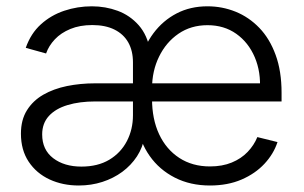

<svg xmlns="http://www.w3.org/2000/svg" viewBox="-20 -568 949 600"><path d="M226.1 11.7Q175.8 11.7 134.8 -7.3Q93.8 -26.4 69.6 -62.7Q45.4 -99.1 45.4 -150.4Q45.4 -193.4 64.2 -223.4Q83 -253.4 115.2 -272Q147.5 -290.5 189.2 -299.1Q231 -307.6 277.3 -307.6H821.8L792 -285.2Q795.9 -342.8 776.1 -389.2Q756.3 -435.5 718.3 -462.4Q680.2 -489.3 628.4 -489.3Q576.7 -489.3 537.8 -462.6Q499 -436 477.1 -391.1Q455.1 -346.2 455.1 -291.5V-259.3Q455.1 -195.8 477.3 -148.4Q499.5 -101.1 540.3 -74.5Q581.1 -47.9 636.2 -47.9Q674.8 -47.9 704.3 -60.1Q733.9 -72.3 753.9 -93.3Q773.9 -114.3 784.2 -139.6L847.2 -124Q835 -86.9 806.4 -56.2Q777.8 -25.4 734.6 -6.8Q691.4 11.7 636.2 11.7Q574.7 11.7 526.4 -12.9Q478 -37.6 447.8 -80.6Q417.5 -123.5 408.7 -179.7L417 -372.6Q430.2 -424.8 459.7 -464.4Q489.3 -503.9 532 -526.1Q574.7 -548.3 628.4 -548.3Q674.3 -548.3 716.1 -531.5Q757.8 -514.6 790.3 -481Q822.8 -447.3 841.3 -396.5Q859.9 -345.7 859.9 -278.3V-251H277.8Q228.5 -251 191.2 -239.7Q153.8 -228.5 132.8 -205.6Q111.8 -182.6 111.8 -147.9Q111.8 -100.1 146.2 -73.7Q180.7 -47.4 234.4 -47.4Q285.6 -47.4 321.5 -68.8Q357.4 -90.3 376.5 -127Q395.5 -163.6 395.5 -208V-373Q395.5 -409.2 380.9 -435.3Q366.2 -461.4 337.6 -475.6Q309.1 -489.7 268.6 -489.7Q229.5 -489.7 200 -477.5Q170.4 -465.3 151.4 -445.1Q132.3 -424.8 124 -400.9L60.5 -418.5Q76.2 -463.4 107.7 -491.9Q139.2 -520.5 180.7 -534.4Q222.2 -548.3 267.1 -548.3Q309.6 -548.3 347.9 -534.2Q386.2 -520 413.6 -489Q440.9 -458 449.7 -407.7L439 -142.6L432.1 -141.6Q426.3 -107.4 408 -79.3Q389.6 -51.3 362.1 -31Q334.5 -10.7 299.8 0.5Q265.1 11.7 226.1 11.7Z"/></svg>

Font: Inter 17pt Light
Style: Regular
Weight: 300
Version: Version 4.001;git-66647c0bb